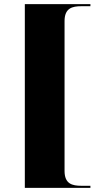

<svg xmlns="http://www.w3.org/2000/svg" viewBox="-20 -780 494 928"><path d="M100 128H417V118H374C329 118 292 109 292 46V-678C292 -741 329 -750 374 -750H417V-760H100Z"/></svg>

Font: Noto Serif Display Black
Style: Regular
Weight: 900
Designer: Monotype Design Team
Foundry: Monotype Imaging Inc.
Version: Version 2.009